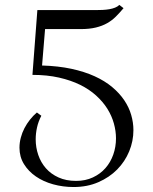

<svg xmlns="http://www.w3.org/2000/svg" viewBox="-20 -750 620 780"><path d="M131.8 -709H368.2Q382.8 -709 397.2 -709.7Q411.6 -710.4 424.3 -712.6Q437 -714.8 447.5 -719Q458 -723.1 464.8 -730L481.9 -716.8Q466.3 -698.2 450.7 -682.6Q435.1 -667 415.3 -655.8Q395.5 -644.5 369.4 -638.2Q343.3 -631.8 307.1 -631.8H163.1L150.9 -483.9Q216.8 -481.9 270 -470.5Q323.2 -459 364.5 -440.2Q405.8 -421.4 435.5 -396.5Q465.3 -371.6 484.6 -343Q503.9 -314.5 512.9 -283.4Q522 -252.4 522 -221.2Q522 -176.8 504.9 -135.3Q487.8 -93.8 456.1 -61.5Q424.3 -29.3 379.4 -9.8Q334.5 9.8 278.8 9.8Q235.8 9.8 196 -1.2Q156.2 -12.2 126 -33Q95.7 -53.7 77.4 -83.3Q59.1 -112.8 59.1 -149.9Q59.1 -170.4 64.5 -190.7Q69.8 -210.9 79.3 -229.2Q88.9 -247.6 101.8 -263.9Q114.7 -280.3 129.9 -293L147.9 -279.8Q135.7 -256.3 130.4 -232.2Q125 -208 125 -184.1Q125 -150.9 135.5 -120.4Q146 -89.8 166.5 -66.4Q187 -43 217.8 -29.1Q248.5 -15.1 289.1 -15.1Q327.1 -15.1 357.4 -29.3Q387.7 -43.5 408.4 -67.1Q429.2 -90.8 440.2 -122.1Q451.2 -153.3 451.2 -188Q451.2 -217.8 442.6 -248.5Q434.1 -279.3 416.3 -307.9Q398.4 -336.4 370.8 -361.6Q343.3 -386.7 305.7 -405.3Q268.1 -423.8 219.7 -434.8Q171.4 -445.8 111.8 -445.8Z"/></svg>

Font: Rochester
Style: Regular
Weight: 400
Version: Version 1.006